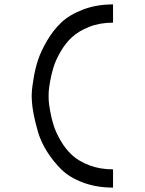

<svg xmlns="http://www.w3.org/2000/svg" viewBox="-20 -770 658 873"><path d="M494 83Q419 83 357.5 60Q296 37 259 0.5Q222 -36 194 -80.5Q166 -125 153 -169.5Q140 -214 133 -250.5Q126 -287 125 -310L124 -333Q124 -342 125 -357Q126 -372 133 -415Q140 -458 153 -497.5Q166 -537 194 -585Q222 -633 259 -668Q296 -703 357.5 -726.5Q419 -750 494 -750V-667Q434 -667 386 -648Q338 -629 308 -601.5Q278 -574 256 -536Q234 -498 224 -466.5Q214 -435 208 -400.5Q202 -366 201.5 -353.5Q201 -341 201 -333Q201 -325 201.5 -312.5Q202 -300 208 -265.5Q214 -231 224 -199.5Q234 -168 256 -130Q278 -92 308 -64.5Q338 -37 386 -18.5Q434 0 494 0Z"/></svg>

Font: Hermit Light
Style: Regular
Weight: 300
Designer: Pablo Caro
Version: Version 2.000;PS 002.000;hotconv 1.0.88;makeotf.lib2.5.64775